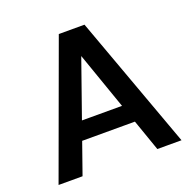

<svg xmlns="http://www.w3.org/2000/svg" viewBox="-124 -824 947 948"><g transform="rotate(-20 349.0 -350.0)"><path d="M26 0 282 -700H417L672 0H545L349 -560L152 0ZM140 -165 173 -260H517L549 -165Z"/></g></svg>

Font: DM Sans 10pt SemiBold
Style: Regular
Weight: 600
Version: Version 4.004;gftools[0.9.30]